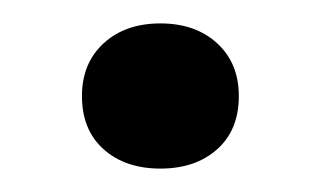

<svg xmlns="http://www.w3.org/2000/svg" viewBox="-20 -325 272 164"><path d="M184 -243Q184 -214 165.5 -197.5Q147 -181 117 -181Q87 -181 68.5 -197.5Q50 -214 50 -243Q50 -271 68.5 -288Q87 -305 117 -305Q147 -305 165.5 -288Q184 -271 184 -243Z"/></svg>

Font: Yrsa SemiBold
Style: Regular
Weight: 600
Version: Version 2.004